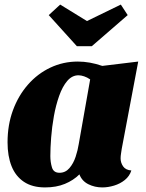

<svg xmlns="http://www.w3.org/2000/svg" viewBox="-20 -799 639 839"><path d="M177 20Q121 20 84.5 -4.5Q48 -29 30.5 -73Q13 -117 13 -177Q13 -253 36.5 -317Q60 -381 102 -429Q144 -477 200 -503.5Q256 -530 320 -530Q372 -530 427 -511L584 -530L512 -149Q511 -141 509 -129Q507 -117 507 -107Q507 -88 518 -72Q529 -56 554 -54Q546 -29 525.5 -12.5Q505 4 478.5 12Q452 20 427 20Q394 20 366 6Q338 -8 327 -37Q301 -11 263.5 4.5Q226 20 177 20ZM240 -44Q266 -44 283.5 -64.5Q301 -85 310.5 -114Q320 -143 324 -169L374 -452Q361 -461 347.5 -465.5Q334 -470 323 -470Q295 -470 274 -445.5Q253 -421 238.5 -380Q224 -339 215.5 -291.5Q207 -244 203.5 -198Q200 -152 200 -117Q200 -91 207 -67.5Q214 -44 240 -44ZM316 -597 193 -733 243 -779 360 -707 508 -779 538 -733 381 -597Z"/></svg>

Font: Sansita Swashed Light ExtraBold
Style: Regular
Weight: 800
Version: Version 1.003